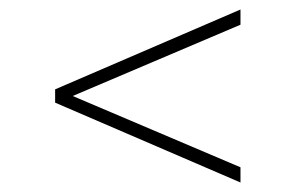

<svg xmlns="http://www.w3.org/2000/svg" viewBox="-20 -536 622 404"><path d="M486 -152V-184L133 -334L486 -484V-516L96 -348V-320Z"/></svg>

Font: Gantari Thin
Style: Regular
Weight: 250
Designer: Anugrah Pasau
Foundry: Lafontype
Version: Version 1.000